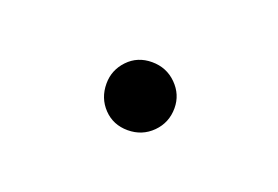

<svg xmlns="http://www.w3.org/2000/svg" viewBox="-32 -132 288 199"><g transform="rotate(20 112.5 -32.5)"><path d="M76 -33Q76 -48 86.5 -59Q97 -70 113 -70Q129 -70 140 -59Q151 -48 151 -33Q151 -17 140 -6Q129 5 113 5Q97 5 86.5 -6Q76 -17 76 -33Z"/></g></svg>

Font: Be Vietnam Thin
Style: Regular
Weight: 100
Designer: Gabriel Lam
Foundry: TypeRant
Version: Version 4.000